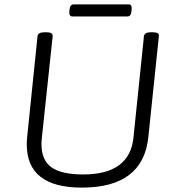

<svg xmlns="http://www.w3.org/2000/svg" viewBox="-20 -849 806 875"><path d="M353 6Q102 6 102 -191Q102 -207 104 -227L151 -684Q153 -702 183 -702H191Q222 -702 220 -684L171 -223Q170 -215 169.5 -207.5Q169 -200 169 -192Q169 -119 214.5 -86.5Q260 -54 359 -54Q570 -54 588 -220L636 -684Q638 -702 668 -702H676Q707 -702 704 -684L656 -224Q632 6 353 6ZM310 -774Q294 -774 296 -797L297 -806Q299 -829 316 -829H567Q582 -829 580 -806L579 -797Q577 -774 561 -774Z"/></svg>

Font: Asap Semi Expanded Semi Expanded Light
Style: Italic
Weight: 300
Width: 6
Italic angle: -6°
Designer: Pablo Cosgaya
Foundry: Omnibus-Type
Version: Version 3.001; ttfautohint (v1.8.4.7-5d5b)